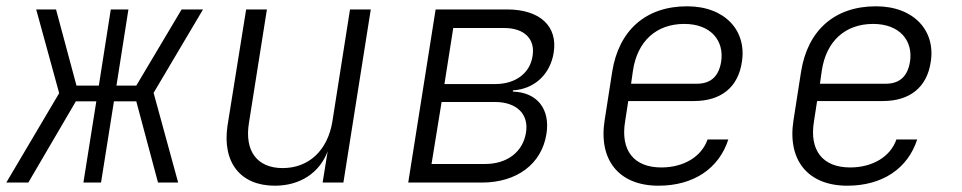

<svg xmlns="http://www.w3.org/2000/svg" viewBox="-37 -580 3057 610"><path d="M-17 0H53L204 -258H269L228 0H284L325 -258H396L465 0H529L451 -285L608 -550H540L396 -308H333L371 -550H315L277 -308H206L141 -550H78L151 -284Z M836 10C917 10 978 -31 1004 -99L988 0H1054L1141 -550H1075L1019 -194C1004 -102 944 -46 861 -46C781 -46 739 -99 754 -190L811 -550H745L686 -182C668 -64 727 10 836 10Z M1260 0H1494C1605 0 1684 -59 1699 -154C1712 -234 1669 -287 1592 -289L1593 -293C1661 -297 1711 -344 1722 -412C1736 -497 1678 -550 1574 -550H1347ZM1375 -313 1403 -491H1565C1629 -491 1664 -456 1655 -402C1647 -347 1600 -313 1537 -313ZM1334 -59 1366 -256H1535C1605 -256 1644 -217 1634 -158C1624 -97 1574 -59 1504 -59Z M2055 10C2166 10 2247 -44 2277 -137H2211C2192 -82 2135 -48 2064 -48C1976 -48 1934 -103 1949 -194L1959 -259H2168C2253 -259 2308 -302 2320 -383C2336 -482 2267 -560 2146 -560C2015 -560 1929 -484 1908 -352L1884 -198C1864 -72 1929 10 2055 10ZM1968 -314 1974 -356C1988 -449 2048 -504 2137 -504C2221 -504 2265 -451 2254 -383C2246 -336 2220 -314 2177 -314Z M2655 10C2766 10 2847 -44 2877 -137H2811C2792 -82 2735 -48 2664 -48C2576 -48 2534 -103 2549 -194L2559 -259H2768C2853 -259 2908 -302 2920 -383C2936 -482 2867 -560 2746 -560C2615 -560 2529 -484 2508 -352L2484 -198C2464 -72 2529 10 2655 10ZM2568 -314 2574 -356C2588 -449 2648 -504 2737 -504C2821 -504 2865 -451 2854 -383C2846 -336 2820 -314 2777 -314Z"/></svg>

Font: JetBrains Mono ExtraLight
Style: Italic
Weight: 240
Italic angle: -9°
Monospace: yes
Designer: Philipp Nurullin, Konstantin Bulenkov
Foundry: JetBrains
Version: Version 2.305